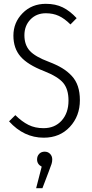

<svg xmlns="http://www.w3.org/2000/svg" viewBox="-20 -716 484 1014"><path d="M222.2 -695.8Q273.4 -695.8 311.5 -677Q349.6 -658.2 384.8 -620.1L352.1 -586.9Q320.8 -618.2 290.5 -632.1Q260.3 -646 222.2 -646Q172.4 -646 140.6 -613Q108.9 -580.1 108.9 -529.8Q108.9 -479 137.2 -447.8Q165.5 -416.5 238.8 -389.2Q279.8 -373.5 308.3 -356.2Q336.9 -338.9 358.9 -315.2Q380.9 -291.5 391.4 -259.8Q401.9 -228 401.9 -187Q401.9 -103 348.9 -45.9Q295.9 11.2 210.9 11.2Q106 11.2 27.8 -75.2L61 -107.9Q95.7 -73.7 130.4 -56.4Q165 -39.1 210 -39.1Q269.5 -39.1 305.7 -79.3Q341.8 -119.6 341.8 -185.1Q341.8 -244.6 314 -278.1Q286.1 -311.5 211.9 -340.8Q126 -374 88.4 -417.5Q50.8 -460.9 50.8 -527.8Q50.8 -597.2 99.4 -646.5Q147.9 -695.8 222.2 -695.8ZM215.8 85Q233.4 85 244.6 96.7Q255.9 108.4 255.9 126Q255.9 138.2 252.2 150.1Q248.5 162.1 236.8 191.9L204.1 277.8H170.9L200.2 164.1Q175.8 151.4 175.8 126Q175.8 108.4 186.8 96.7Q197.8 85 215.8 85Z"/></svg>

Font: Fira Sans Compressed Light
Style: Regular
Weight: 300
Width: 1
Designer: Carrois Corporate & Edenspiekermann AG
Foundry: Carrois Corporate GbR & Edenspiekermann AG
Version: Version 4.203;PS 004.203;hotconv 1.0.88;makeotf.lib2.5.64775